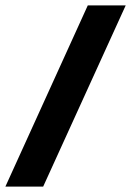

<svg xmlns="http://www.w3.org/2000/svg" viewBox="-67 -694 488 714"><path d="M-47 0 259.5 -674H400.5L93.5 0Z"/></svg>

Font: Anybody Condensed ExtraBold
Style: Italic
Weight: 800
Width: 3
Italic angle: -10°
Designer: Tyler Finck
Foundry: Etcetera Type Company
Version: Version 1.010; ttfautohint (v1.8.3) -l 8 -r 50 -G 200 -x 14 